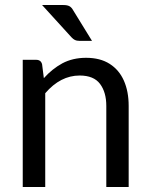

<svg xmlns="http://www.w3.org/2000/svg" viewBox="-20 -744 598 764"><path d="M492 0H403V-322.5Q403 -377 378 -410.2Q353 -443.5 297 -443.5Q220.5 -443.5 160 -373V0H70.5V-506H124Q143 -506 147.5 -488L154.5 -433Q187 -469.5 228 -492Q269.5 -514 322.5 -514Q378.5 -514 416.2 -490Q454 -466 473 -423Q492 -380 492 -322.5ZM346 -581.5H295Q285 -581.5 278.2 -584.8Q271.5 -588 264.5 -595.5L147.5 -724H232Q248 -724 256.5 -719.2Q265 -714.5 271.5 -702.5Z"/></svg>

Font: Verano Sans
Style: Regular
Weight: 400
Designer: Lukasz Dziedzic with Adam Twardoch and Botio Nikoltchev
Foundry: tyPoland Lukasz Dziedzic
Version: Version 3.001;December 28, 2019;FontCreator 12.0.0.2547 64-b